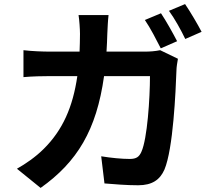

<svg xmlns="http://www.w3.org/2000/svg" viewBox="-20 -866 1040 941"><path d="M769 -801 690 -768C717 -729 747 -670 768 -629L848 -664C829 -701 794 -764 769 -801ZM887 -846 808 -813C836 -775 868 -717 888 -675L968 -710C950 -745 913 -808 887 -846ZM512 -792H365C369 -768 372 -722 372 -700C372 -670 371 -641 370 -613H227C189 -613 137 -615 95 -620V-488C138 -492 193 -493 227 -493H359C337 -341 287 -228 194 -136C154 -96 104 -62 63 -39L179 55C358 -72 453 -228 490 -493H715C715 -385 702 -185 673 -122C662 -97 648 -87 616 -87C577 -87 525 -92 476 -100L492 33C540 37 600 42 657 42C726 42 764 15 786 -35C829 -137 841 -417 845 -525C845 -536 849 -561 852 -578L765 -620C741 -615 715 -613 690 -613H502C504 -642 505 -671 506 -702C507 -726 509 -768 512 -792Z"/></svg>

Font: Source Han Sans CN
Style: Bold
Weight: 700
Designer: Ryoko NISHIZUKA 西塚涼子 (kana, bopomofo & ideographs); Paul D. Hunt (Latin, Greek & Cyrillic); Sandoll Communications 산돌커뮤니
Foundry: Adobe
Version: Version 2.001;hotconv 1.0.107;makeotfexe 2.5.65593